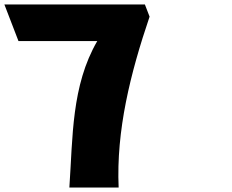

<svg xmlns="http://www.w3.org/2000/svg" viewBox="-259 -845 1044 865"><path d="M393.7 -825H-239.3L-175.8 -660H179.2C62.4 -458.8 69.2 -226.6 53.5 0H275.5C264.2 -256.7 327.8 -513.3 414.9 -770Z"/></svg>

Font: Hussar
Style: BdOpOblFour
Weight: 700
Foundry: Cannot Into Space Fonts
Version: Version 2.00